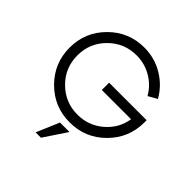

<svg xmlns="http://www.w3.org/2000/svg" viewBox="-249 -960 1397 1397"><g transform="rotate(45 449.5 -262.0)"><path d="M448.8 -397.5H835V-375Q835 -215 722.5 -102.5Q610 10 450 10Q290 10 177.5 -102.5Q65 -215 65 -375Q65 -535 177.5 -647.5Q290 -760 450 -760Q556.2 -760 645 -706.9Q733.8 -653.8 783.8 -565L715 -526.2Q676.2 -596.2 605 -638.1Q533.8 -680 450 -680Q323.8 -680 234.4 -591.2Q145 -502.5 145 -375Q145 -247.5 234.4 -158.8Q323.8 -70 450 -70Q562.5 -70 647.5 -141.9Q732.5 -213.8 750 -322.5H448.8ZM326.2 236.2 401.2 60H498.8L381.2 236.2Z"/></g></svg>

Font: Now Alt
Style: Regular
Weight: 400
Designer: Alfredo Marco Pradil
Foundry: Alfredo Marco Pradil
Version: Version 1.002;PS 001.002;hotconv 1.0.88;makeotf.lib2.5.64775